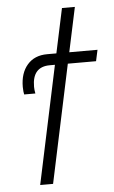

<svg xmlns="http://www.w3.org/2000/svg" viewBox="-52 -750 467 786"><g transform="rotate(-5 181.5 -357.0)"><path d="M134 0 237 -485H353L363 -531H247L286 -714H233L194 -531H156Q104 -531 74.5 -497Q45 -463 45 -406Q45 -396 46 -387.5Q47 -379 48 -375H94Q91 -390 91 -403Q91 -485 163 -485H184L81 0Z"/></g></svg>

Font: Noto Sans Display Condensed Light
Style: Italic
Weight: 300
Width: 3
Designer: Monotype Design team
Foundry: Monotype Imaging Inc.
Version: 1.000